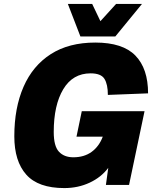

<svg xmlns="http://www.w3.org/2000/svg" viewBox="-20 -943 780 979"><path d="M308 16Q175 16 114 -52.5Q53 -121 53 -248Q53 -393 100 -500.5Q147 -608 239 -667Q331 -726 466 -726Q606 -726 670.5 -659.5Q735 -593 735 -467L530 -459Q530 -513 512.5 -541Q495 -569 442 -569Q351 -569 302.5 -488Q254 -407 254 -270Q254 -198 280.5 -169.5Q307 -141 354 -141Q409 -141 447 -168.5Q485 -196 504 -246H370L397 -376H717L638 0H520L532 -87Q496 -39 437 -11.5Q378 16 308 16ZM390 -757 326 -923H450L492 -835L572 -923H704L568 -757Z"/></svg>

Font: Geist Black
Style: Italic
Weight: 900
Italic angle: -12°
Designer: Basement.studio, Andrés Briganti, Mateo Zaragoza
Foundry: Basement.studio, Vercel, Andrés Briganti, Guido Ferreyra, Mateo Zaragoza
Version: Version 1.500; ttfautohint (v1.8.4.7-5d5b)